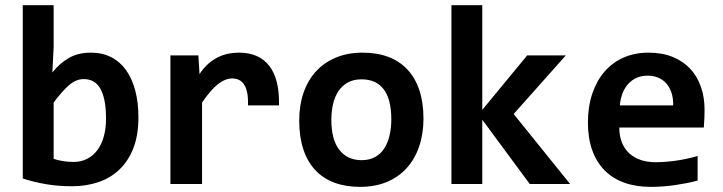

<svg xmlns="http://www.w3.org/2000/svg" viewBox="-20 -710 2789 741"><path d="M514.2 -256.8Q514.2 -188.5 494.9 -138.7Q475.6 -88.9 441.2 -55.9Q406.7 -22.9 359.9 -7.1Q313 8.8 257.8 8.8Q203.6 8.8 157 0.7Q110.4 -7.3 67.9 -21V-689.9H187V-527.8L182.1 -430.2Q209 -464.8 244.9 -485.8Q280.8 -506.8 331.1 -506.8Q375 -506.8 409.2 -489.3Q443.4 -471.7 466.6 -439.2Q489.7 -406.7 502 -360.6Q514.2 -314.5 514.2 -256.8ZM389.2 -252Q389.2 -293 383.3 -321.8Q377.4 -350.6 366.5 -369.1Q355.5 -387.7 339.6 -396.2Q323.7 -404.8 303.2 -404.8Q272.9 -404.8 245.4 -380.4Q217.8 -356 187 -314V-97.2Q201.2 -91.8 221.9 -88.4Q242.7 -85 264.2 -85Q292.5 -85 315.7 -96.7Q338.9 -108.4 355.2 -129.9Q371.6 -151.4 380.4 -182.4Q389.2 -213.4 389.2 -252Z M937 -303.2Q938 -331.1 934.3 -350.6Q930.7 -370.1 922.6 -382.8Q914.6 -395.5 902.8 -401.4Q891.1 -407.2 876 -407.2Q849.6 -407.2 821.5 -385.5Q793.5 -363.8 759.8 -314V0H637.7V-496.1H745.6L750 -423.8Q762.2 -442.9 777.6 -458Q793 -473.1 811.8 -484.1Q830.6 -495.1 853.5 -501Q876.5 -506.8 903.8 -506.8Q941.4 -506.8 970.5 -493.9Q999.5 -481 1019.3 -455.6Q1039.1 -430.2 1048.6 -391.8Q1058.1 -353.5 1056.6 -303.2Z M1614.3 -252Q1614.3 -193.4 1597.7 -144.8Q1581.1 -96.2 1549.8 -61.5Q1518.6 -26.9 1473.1 -7.8Q1427.7 11.2 1369.6 11.2Q1314.5 11.2 1271 -4.9Q1227.5 -21 1197.3 -53Q1167 -85 1150.9 -133.1Q1134.8 -181.2 1134.8 -245.1Q1134.8 -304.2 1151.6 -352.5Q1168.5 -400.9 1200 -435.1Q1231.4 -469.2 1276.9 -488Q1322.3 -506.8 1379.4 -506.8Q1435.1 -506.8 1478.5 -490.5Q1522 -474.1 1552.2 -441.9Q1582.5 -409.7 1598.4 -362.1Q1614.3 -314.5 1614.3 -252ZM1490.2 -249Q1490.2 -326.2 1461.2 -365Q1432.1 -403.8 1375.5 -403.8Q1344.2 -403.8 1322.3 -391.6Q1300.3 -379.4 1286.1 -358.2Q1272 -336.9 1265.4 -308.6Q1258.8 -280.3 1258.8 -248Q1258.8 -170.4 1290 -131.1Q1321.3 -91.8 1375.5 -91.8Q1405.3 -91.8 1427.2 -103.8Q1449.2 -115.7 1462.9 -137Q1476.6 -158.2 1483.4 -187Q1490.2 -215.8 1490.2 -249Z M2024.4 0 1841.3 -248V0H1722.2V-689.9H1841.3V-286.1L2014.6 -496.1H2163.6L1962.4 -270L2180.2 0Z M2699.2 -286.1Q2699.2 -273.9 2698.5 -254.4Q2697.8 -234.9 2696.3 -217.8H2370.1Q2370.1 -185.1 2380.1 -160.2Q2390.1 -135.3 2408.4 -118.4Q2426.8 -101.6 2452.4 -92.8Q2478 -84 2509.3 -84Q2545.4 -84 2586.7 -89.6Q2627.9 -95.2 2672.4 -107.9V-13.2Q2653.3 -7.8 2630.9 -3.4Q2608.4 1 2585 4.4Q2561.5 7.8 2537.6 9.5Q2513.7 11.2 2491.2 11.2Q2434.6 11.2 2389.6 -4.9Q2344.7 -21 2313.5 -52.5Q2282.2 -84 2265.6 -130.4Q2249 -176.8 2249 -237.8Q2249 -298.3 2265.6 -347.9Q2282.2 -397.5 2312.5 -432.9Q2342.8 -468.3 2386 -487.5Q2429.2 -506.8 2482.4 -506.8Q2535.2 -506.8 2575.7 -490.5Q2616.2 -474.1 2643.6 -444.8Q2670.9 -415.5 2685.1 -375Q2699.2 -334.5 2699.2 -286.1ZM2578.1 -303.2Q2578.6 -332.5 2570.8 -354.2Q2563 -376 2549.6 -390.1Q2536.1 -404.3 2518.3 -411.1Q2500.5 -418 2480 -418Q2435.1 -418 2406.2 -387.9Q2377.4 -357.9 2372.1 -303.2Z"/></svg>

Font: Code New Roman
Style: Bold
Weight: 700
Monospace: yes
Designer: Sam Radian
Foundry: Code New Roman
Version: Version 1.508 October 19, 2014